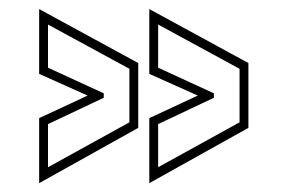

<svg xmlns="http://www.w3.org/2000/svg" viewBox="-20 -522 640 434"><path d="M68.5 -108V-255L178 -306L68.5 -355V-501.5L292.5 -379.5V-233ZM317.5 -108V-255L427 -306L317.5 -355V-501.5L541.5 -379.5V-233ZM88.5 -144 272.5 -245.5V-366.5L88.5 -466.5V-369L214.5 -311V-301L88.5 -241.5ZM337.5 -144 521.5 -245.5V-366.5L337.5 -466.5V-369L463.5 -311V-301L337.5 -241.5Z"/></svg>

Font: Tourney Expanded ExtraLight
Style: Regular
Weight: 200
Width: 7
Designer: Tyler Finck
Foundry: Etcetera Type Co
Version: Version 1.010; ttfautohint (v1.8.3)